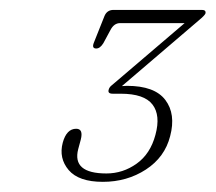

<svg xmlns="http://www.w3.org/2000/svg" viewBox="-20 -720 425 378"><path d="M315 -452Q304.5 -410.5 267.2 -386.2Q230 -362 182.5 -362Q135 -362 115.2 -385.2Q95.5 -408.5 103.5 -439Q111 -466.5 130 -466.5Q144.5 -466.5 139 -445L134 -426.5Q121.5 -378.5 189.5 -378.5Q222 -378.5 249 -397.8Q276 -417 286 -454.5Q296.5 -493 280.2 -514.2Q264 -535.5 217.5 -535.5H202Q191.5 -535.5 194 -543.5Q195 -547.5 198.5 -550.8Q202 -554 207 -558L343.5 -674.5H216.5Q204.5 -674.5 197.5 -661L183.5 -635Q177 -624.5 169.5 -624.5Q160 -624.5 165 -636.5L185.5 -688Q190.5 -700.5 203.5 -700.5H377.5Q386 -700.5 384.5 -693.5Q383 -689.5 371.5 -680L220 -550.5Q225.5 -551 230 -551Q284.5 -551 305.5 -523.2Q326.5 -495.5 315 -452Z"/></svg>

Font: Fraunces 72pt Soft Thin
Style: Italic
Weight: 100
Italic angle: -16°
Version: Version 1.000;[0bf87f6ff]